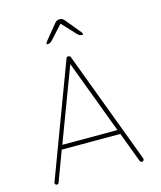

<svg xmlns="http://www.w3.org/2000/svg" viewBox="-132 -1015 928 1108"><g transform="rotate(-15 332.0 -461.0)"><path d="M564.9 -11.2Q570.3 -2 578.1 -2Q578.6 -2 579.8 -2.4Q581.1 -2.9 582 -2.9Q586.4 -5.4 588.6 -10.3Q590.8 -15.1 588.9 -20L336.9 -691.9Q332 -700.2 324.2 -700.2Q314.5 -701.7 311 -691.9L59.1 -20Q54.2 -8.3 64.9 -2.9Q65.9 -2.9 67.6 -2.4Q69.3 -2 69.8 -2Q73.7 -2 77.1 -4.9Q80.6 -7.8 81.1 -11.2L147.9 -189.9H498ZM158.2 -215.8 323.2 -653.8 487.8 -215.8ZM329.1 -894 259.8 -817.9 255.4 -813.5Q251 -808.6 248.8 -806.6Q246.6 -804.7 242.4 -802.2Q238.3 -799.8 234.9 -799.8Q232.4 -799.8 228.3 -799.3Q224.1 -798.8 222.7 -799.1Q221.2 -799.3 221.2 -801.8Q221.2 -807.6 226.1 -814L297.9 -901.9Q312 -919.9 326.2 -919.9H334Q347.7 -919.9 361.8 -901.9L434.1 -814Q439 -808.1 439 -801.8Q439 -800.3 438.5 -799.6Q438 -798.8 436.8 -798.8Q435.5 -798.8 434.3 -799.1Q433.1 -799.3 430.7 -799.6Q428.2 -799.8 425.8 -799.8Q421.9 -799.8 417.5 -802.2Q413.1 -804.7 410.6 -806.9Q408.2 -809.1 403.8 -813.7Q399.4 -818.4 398.9 -818.8Z"/></g></svg>

Font: Quicksand
Style: Light
Weight: 300
Designer: Andrew Paglinawan
Foundry: Andrew Paglinawan
Version: 1.002